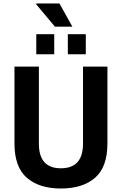

<svg xmlns="http://www.w3.org/2000/svg" viewBox="-20 -1069 699 1101"><path d="M395 -916H295L187 -1045L189 -1049H321ZM188 -758V-873H291V-758ZM369 -758V-873H472V-758ZM329 12Q205 12 134 -49.5Q63 -111 63 -246V-687H203V-245Q203 -104 329 -104Q456 -104 456 -245V-687H596V-246Q596 -111 525 -49.5Q454 12 329 12Z"/></svg>

Font: Archivo SemiCondensed
Style: Bold
Weight: 680
Width: 4
Designer: Hector Gatti
Foundry: Omnibus-Type
Version: Version 2.001; ttfautohint (v1.8.3)